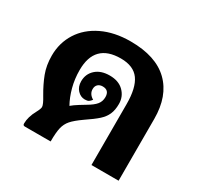

<svg xmlns="http://www.w3.org/2000/svg" viewBox="-130 -737 912 888"><g transform="rotate(30 326.0 -293.0)"><path d="M602 -330V0H457V-325Q457 -412 427 -453.5Q397 -495 329 -495Q190 -495 190 -353Q190 -306 201.5 -263Q213 -220 232 -186Q246 -198 268.5 -212Q291 -226 298 -230Q329 -248 342.5 -264.5Q356 -281 356 -304Q356 -341 321 -341Q305 -341 295.5 -332Q286 -323 286 -307Q286 -281 313 -265Q305 -255 298.5 -251Q292 -247 278 -247Q256 -247 239 -265Q222 -283 222 -312Q222 -351 249.5 -376Q277 -401 324 -401Q372 -401 399 -374Q426 -347 426 -308Q426 -275 416 -252.5Q406 -230 385 -211Q364 -192 321 -163Q284 -137 267.5 -118Q251 -99 245 -73.5Q239 -48 239 0H102Q97 0 94 -2Q91 -4 91 -11Q91 -46 113 -86Q125 -108 125 -118Q125 -131 103 -167Q77 -211 61 -253Q45 -295 45 -347Q45 -415 79.5 -469.5Q114 -524 178.5 -555Q243 -586 329 -586Q464 -586 533 -519Q602 -452 602 -330Z"/></g></svg>

Font: Krub
Style: Bold
Weight: 700
Version: Version 1.000; ttfautohint (v1.6)